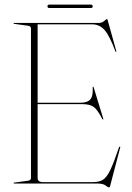

<svg xmlns="http://www.w3.org/2000/svg" viewBox="-20 -800 574 837"><path d="M39 -698Q39 -700 42 -700H411Q424.5 -700 434.2 -708.5Q444 -717 446 -717Q447 -717 447.8 -716.2Q448.5 -715.5 450 -710L487 -577Q488.5 -574 486 -574Q484 -574 483 -576Q457.5 -645 435.5 -669.5Q413.5 -694 381 -694H144V-352H330Q361 -352 373.8 -366.8Q386.5 -381.5 384 -419Q384 -422 385 -422Q387.5 -423 389 -417L430 -283Q431.5 -279 429 -279Q428 -279 426 -281Q406.5 -319.5 389.8 -332.8Q373 -346 340 -346H144V-24Q144 -6 168 -6H383.5Q411.5 -6 428.2 -16Q445 -26 460.5 -58.2Q476 -90.5 498.5 -157Q500.5 -161 502.5 -161Q505.5 -161 503.5 -155L460.5 9Q458 17 456.5 17Q450 17 440 8.5Q430 0 401.5 0H42Q39 0 39 -2Q39 -4 42 -4L101 -12Q115 -13.5 115 -24V-676Q115 -686.5 101 -688L42 -696Q39 -696 39 -698ZM187 -772.5Q187 -780 195 -780H376Q384 -780 384 -772.5Q384 -765 376 -765H195Q187 -765 187 -772.5Z"/></svg>

Font: Fraunces 144pt S000 Thin
Style: Regular
Weight: 100
Version: Version 1.000; ttfautohint (v1.8.3)